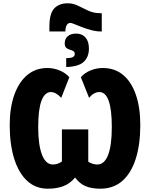

<svg xmlns="http://www.w3.org/2000/svg" viewBox="-20 -1136 911 1166"><path d="M280 -975Q280 -1054 309.5 -1085Q339 -1116 391 -1116Q425 -1116 454.5 -1101Q484 -1086 516.5 -1071Q549 -1056 588 -1056H598V-945H592Q564 -945 534.5 -953Q505 -961 478.5 -971Q452 -981 433 -989Q414 -997 408 -997Q393 -997 385 -983Q377 -969 377 -945H280ZM382 -783Q413 -783 423.5 -790Q434 -797 434 -807Q434 -821 425 -826Q416 -831 403.5 -834.5Q391 -838 382 -846Q373 -854 373 -873Q373 -900 391.5 -916Q410 -932 442 -932Q479 -932 499.5 -908Q520 -884 520 -841Q520 -790 488.5 -760.5Q457 -731 382 -729ZM271 10Q196 10 144.5 -38Q93 -86 66 -173Q39 -260 39 -376Q39 -481 66.5 -559Q94 -637 145 -680Q196 -723 268 -723Q307 -723 343.5 -707.5Q380 -692 401 -667L352 -542Q319 -577 289 -577Q252 -577 232 -524.5Q212 -472 212 -365Q212 -256 235 -196.5Q258 -137 301 -137Q314 -137 327.5 -141Q341 -145 356 -155V-350H516V-154Q530 -145 544 -141Q558 -137 571 -137Q614 -137 636.5 -195Q659 -253 659 -365Q659 -577 583 -577Q550 -577 521 -542L471 -667Q493 -693 529 -708Q565 -723 604 -723Q677 -723 727.5 -681Q778 -639 805 -561Q832 -483 832 -376Q832 -259 804.5 -172Q777 -85 723 -37.5Q669 10 589 10Q536 10 499.5 -5.5Q463 -21 436 -58Q407 -22 366 -6Q325 10 271 10Z"/></svg>

Font: Noto Sans ExtraCondensed Black
Style: Regular
Weight: 900
Width: 2
Designer: Monotype Design Team
Foundry: Monotype Imaging Inc.
Version: Version 2.013; ttfautohint (v1.8.4.7-5d5b)